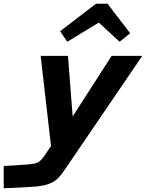

<svg xmlns="http://www.w3.org/2000/svg" viewBox="-116 -778 786 1034"><path d="M103 -477H250L285 -27L234 72H166ZM230 140Q215 162 200 178Q185 194 165 204.5Q145 215 116 221Q87 227 43 229L-96 236V116L28 108Q55 106 71 102.5Q87 99 99 89Q111 79 123 61L182 -26H195L485 -477H650ZM208 -610 401 -758H440L427 -663L246 -553ZM585 -599 528 -553 409 -663 424 -758H463Z"/></svg>

Font: Intel One Mono Light
Style: Italic
Weight: 300
Italic angle: -16°
Monospace: yes
Designer: Fred Shallcrass
Foundry: Frere-Jones Type LLC
Version: Version 1.004